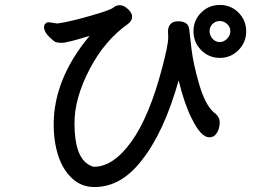

<svg xmlns="http://www.w3.org/2000/svg" viewBox="-20 -739 1040 776"><path d="M868.5 -719Q913 -719 944 -688Q975 -657 975 -612.5Q975 -568 944 -536.5Q913 -505 868.5 -505Q824 -505 793 -536.5Q762 -568 762 -612.5Q762 -657 793 -688Q824 -719 868.5 -719ZM342 -594Q252 -566 230 -566Q208 -566 201 -571Q158 -603 158 -629Q158 -638 163.5 -643.5Q169 -649 174 -649H179L212 -644Q257 -650 341.5 -674Q426 -698 437.5 -708Q449 -718 464.5 -718Q480 -718 497 -702.5Q514 -687 514 -671Q514 -655 497 -642Q403 -576 342 -459Q281 -342 281 -241Q281 -104 341 -72Q354 -65 360 -65Q438 -65 511 -166.5Q584 -268 636 -467Q660 -559 660 -586L659 -612Q659 -631 669.5 -642Q680 -653 699.5 -653Q719 -653 731 -645.5Q743 -638 745 -619.5Q747 -601 754 -541Q761 -481 785 -398.5Q809 -316 844 -285Q868 -268 868 -244.5Q868 -221 857 -202.5Q846 -184 826 -184Q792 -184 755 -260Q725 -319 702 -414Q643 -204 552 -90Q469 17 362 17Q310 17 272.5 -17Q235 -51 216 -108Q197 -165 197 -236Q197 -420 342 -594ZM868 -569Q885 -569 898 -582.5Q911 -596 911 -613Q911 -630 898 -642Q885 -654 868 -654Q851 -654 839 -642Q827 -630 827 -613Q827 -596 839 -582.5Q851 -569 868 -569Z"/></svg>

Font: LXGW ZhenKai
Style: Regular
Weight: 400
Designer: LXGW / Fontworks Inc.
Foundry: LXGW / Fontworks Inc.
Version: Version 0.800;June 8, 2025